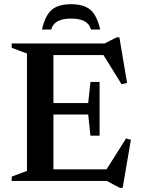

<svg xmlns="http://www.w3.org/2000/svg" viewBox="-20 -882 686 936"><path d="M37 0V-21L111.5 -49V-621L37 -649V-670H489.5L549 -700H562L599.5 -477.5L572.5 -471.5L484.5 -613.5H240.5V-379.5H410L421 -482.5H465.5V-220.5H421L410 -323.5H240.5V-56.5H499.5L594.5 -207L618 -200.5L578 34H564.5L500.5 0ZM326.5 -791.5Q286.5 -791.5 262 -779Q237.5 -766.5 229.5 -738H184.5Q201 -808.5 233.2 -835Q265.5 -861.5 326.5 -861.5Q387.5 -861.5 419.8 -835Q452 -808.5 468.5 -738H423.5Q415.5 -766.5 391 -779Q366.5 -791.5 326.5 -791.5Z"/></svg>

Font: Newsreader Text SemiBold
Style: Regular
Weight: 600
Designer: Hugues Gentile
Foundry: Production Type
Version: Version 1.001